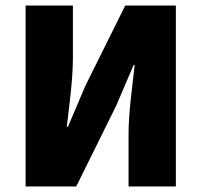

<svg xmlns="http://www.w3.org/2000/svg" viewBox="-20 -670 724 690"><path d="M72 0H254L398 -291L460 -436H464C456 -362 442 -268 442 -188V0H612V-650H430L286 -360L224 -214H220C228 -284 242 -382 242 -462V-650H72Z"/></svg>

Font: Giro Sans Black
Style: Regular
Weight: 900
Designer: Paul D. Hunt
Foundry: Adobe Systems Incorporated
Version: Version 1.000;PS 1.0;hotconv 1.0.88;makeotf.lib2.5.647800